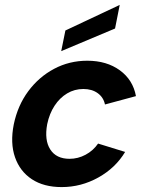

<svg xmlns="http://www.w3.org/2000/svg" viewBox="-20 -754 589 781"><path d="M231 7Q158 7 109.5 -25Q61 -57 41 -114.5Q21 -172 36 -248Q52 -325 95 -383Q138 -441 200 -474Q262 -507 335 -507Q414 -507 467.5 -468Q521 -429 533 -363L407 -329Q401 -358 377.5 -375Q354 -392 319 -392Q283 -392 253 -374Q223 -356 202 -324Q181 -292 172 -249Q160 -184 184.5 -146Q209 -108 263 -108Q297 -108 328 -124.5Q359 -141 379 -170L489 -136Q450 -71 380 -32Q310 7 231 7ZM467 -734 448 -638 229 -546 246 -630Z"/></svg>

Font: Albert Sans
Style: Bold Italic
Weight: 700
Italic angle: -11.25°
Designer: Andreas Rasmussen
Foundry: a.Foundry
Version: Version 1.025